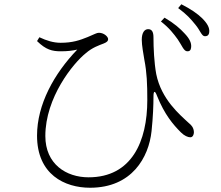

<svg xmlns="http://www.w3.org/2000/svg" viewBox="-20 -835 1040 902"><path d="M859 -594C870 -593 877 -599 878 -613C880 -633 871 -653 847 -678C826 -701 799 -725 753 -752L736 -734C776 -703 796 -676 815 -650C835 -621 843 -595 859 -594ZM403 47C600 47 679 -96 692 -219C699 -286 701 -343 701 -381C701 -410 708 -411 718 -384C753 -297 793 -250 830 -213C846 -197 863 -190 874 -190C886 -190 891 -203 891 -214C890 -236 879 -247 867 -257C825 -296 738 -368 714 -487C704 -542 701 -610 701 -659C701 -683 695 -698 676 -698C659 -698 646 -682 646 -648C646 -622 654 -580 658 -555C670 -494 672 -441 672 -365C672 -171 599 -2 396 -2C291 -2 193 -64 193 -196C193 -377 324 -538 383 -585C414 -612 445 -622 468 -631C483 -637 488 -643 488 -651C488 -663 468 -681 445 -681C434 -681 426 -675 392 -661C355 -646 321 -634 265 -634C231 -634 199 -644 165 -660L154 -642C196 -601 225 -594 266 -594C298 -594 320 -597 343 -602C234 -489 154 -344 154 -198C154 -15 284 47 403 47ZM941 -665C954 -664 962 -670 963 -685C965 -705 954 -725 929 -750C907 -771 879 -791 832 -815L817 -797C859 -766 876 -746 898 -719C920 -693 927 -666 941 -665Z"/></svg>

Font: Source Han Serif TW VF
Style: Regular
Weight: 250
Designer: Ryoko NISHIZUKA 西塚涼子 (kana & ideographs); Frank Grießhammer (Latin, Greek & Cyrillic); Wenlong ZHANG 张文龙 (bopomofo); San
Foundry: Adobe
Version: Version 2.002;hotconv 1.1.0;makeotfexe 2.6.0